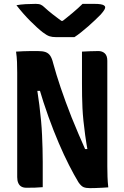

<svg xmlns="http://www.w3.org/2000/svg" viewBox="-20 -968 640 993"><path d="M201 0Q181 2 160.5 2.5Q140 3 116 3Q101 3 90.5 -3Q80 -9 74.5 -21.5Q69 -34 69 -52Q69 -120 69 -187.5Q69 -255 69 -322.5Q69 -390 69 -458Q69 -526 69 -593Q69 -620 68 -647Q67 -674 63 -701Q80 -702 100 -703Q120 -704 140 -704Q160 -704 175 -704Q201 -704 216 -698.5Q231 -693 240 -679.5Q249 -666 255 -641Q263 -612 272.5 -580.5Q282 -549 294 -514Q306 -479 320 -440.5Q334 -402 350.5 -360.5Q367 -319 386.5 -274Q406 -229 428 -179L392 -197H457L435 -179Q426 -229 420.5 -269Q415 -309 411.5 -343.5Q408 -378 406.5 -409Q405 -440 404.5 -471.5Q404 -503 404 -537Q404 -579 404 -619.5Q404 -660 404 -701Q423 -702 444.5 -703Q466 -704 489 -704Q509 -704 522 -692Q535 -680 535 -654Q535 -587 535 -519Q535 -451 535 -382.5Q535 -314 535 -245.5Q535 -177 535 -108Q535 -81 536 -53.5Q537 -26 540 1Q526 2 508 3Q490 4 473 4.5Q456 5 445 5Q425 5 412.5 0Q400 -5 386 -25Q363 -63 337 -114Q311 -165 284 -228Q257 -291 230.5 -364.5Q204 -438 180 -520L214 -498H150L170 -520Q178 -469 183.5 -425Q189 -381 192.5 -342.5Q196 -304 197.5 -269Q199 -234 200 -200Q201 -166 201 -132Q201 -100 201 -66.5Q201 -33 201 0ZM365 -776Q354 -776 335.5 -776Q317 -776 299 -776Q281 -776 269 -776Q250 -776 236 -780.5Q222 -785 201 -801Q188 -811 171.5 -826Q155 -841 136.5 -859.5Q118 -878 100 -898.5Q82 -919 65 -941Q86 -945 112.5 -946.5Q139 -948 165 -948Q182 -948 191.5 -943.5Q201 -939 210 -930Q227 -914 252.5 -894Q278 -874 321 -843L266 -860Q283 -860 300 -860Q317 -860 333 -860L280 -841Q324 -875 355 -901Q386 -927 407 -948H467Q488 -948 500 -946Q512 -944 518 -940Q524 -936 524 -930Q524 -925 519.5 -917Q515 -909 501 -893Q488 -880 471.5 -864Q455 -848 436.5 -832Q418 -816 400 -801.5Q382 -787 365 -776Z"/></svg>

Font: Rec Mono Semicasual
Style: Bold
Weight: 700
Version: Version 1.085; ttfautohint (v1.8.4.7-5d5b)